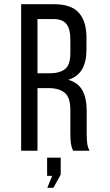

<svg xmlns="http://www.w3.org/2000/svg" viewBox="-20 -720 523 917"><path d="M237 -700H81V0H159V-299H214C246.7 -299 271.8 -291.5 289.5 -276.5C307.2 -261.5 316 -234.3 316 -195V-85C316 -61.7 317 -44.2 319 -32.5C321 -20.8 324.3 -10 329 0H408C401.3 -12 397.3 -25.2 396 -39.5C394.7 -53.8 394 -68.7 394 -84V-193C394 -231 387.3 -262.5 374 -287.5C360.7 -312.5 338 -329.7 306 -339C336 -348.3 358 -365 372 -389C386 -413 393 -444.3 393 -483V-540C393 -592 380.8 -631.7 356.5 -659C332.2 -686.3 292.3 -700 237 -700ZM217 -370H159V-629H235C264.3 -629 285.2 -621 297.5 -605C309.8 -589 316 -565 316 -533V-466C316 -428 307.3 -402.5 290 -389.5C272.7 -376.5 248.3 -370 217 -370ZM229 120 206 177H235L270 114V33H205V120Z"/></svg>

Font: Bebas Neue Regular two
Style: Regular2
Weight: 400
Designer: Ryoichi Tsunekawa & LGV (GE)
Foundry: Free Software Foundation, Inc.
Version: Version 1.003 August 13, 2016